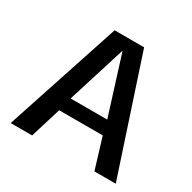

<svg xmlns="http://www.w3.org/2000/svg" viewBox="-151 -829 983 981"><g transform="rotate(30 341.0 -338.0)"><path d="M31 0H157.5L213 -180.5H470L525 0H651L428 -676H254ZM233.5 -262 340.5 -604H342L449.5 -262Z"/></g></svg>

Font: Anybody Thin Medium
Style: Regular
Weight: 500
Version: Version 1.113;gftools[0.9.25]